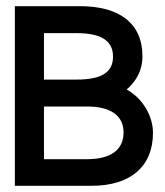

<svg xmlns="http://www.w3.org/2000/svg" viewBox="-20 -600 534 620"><path d="M28 0H276C402 0 474 -63 474 -171C474 -224 442 -282 389 -311C415 -333 440 -368 440 -418C440 -526 364 -580 239 -580H28ZM122 -86V-256H262C337 -256 379 -227 379 -172C379 -116 337 -86 262 -86ZM122 -343V-493H227C303 -493 345 -471 345 -417C345 -364 304 -343 227 -343Z"/></svg>

Font: Charger Sport
Style: BdExt
Weight: 700
Designer: Jasper
Foundry: Cannot Into Space Fonts
Version: Version 1.1